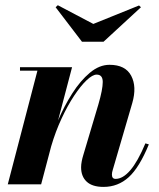

<svg xmlns="http://www.w3.org/2000/svg" viewBox="-20 -724 623 754"><path d="M346.5 -630 526 -702.5 533.5 -695.5 386.5 -560H302L198.5 -695.5L207 -703.5ZM127 -446.5H58.5V-460H263L208 -251Q232 -307.5 263.8 -357.2Q295.5 -407 332.8 -438.2Q370 -469.5 410 -469.5Q472.5 -469.5 495.2 -426.5Q518 -383.5 499.5 -319.5L423 -57.5Q419.5 -47 419.5 -38.5Q419.5 -21.5 434 -21.5Q462.5 -21.5 491.8 -55.5Q521 -89.5 551 -161L564.5 -157Q527.5 -66.5 485.5 -28.2Q443.5 10 386.5 10Q342.5 10 320.5 -10.5Q298.5 -31 298.5 -67Q298.5 -78 301 -90.8Q303.5 -103.5 306.5 -113L366.5 -314.5Q383.5 -373 383.5 -402Q383.5 -431 359.5 -431Q343.5 -431 320.2 -409Q297 -387 271.2 -348.2Q245.5 -309.5 221.8 -258.5Q198 -207.5 181 -149.5L141.5 0H10.5Z"/></svg>

Font: Bodoni* 16pt
Style: Bold Italic
Weight: 700
Italic angle: -13°
Version: Version 2.3